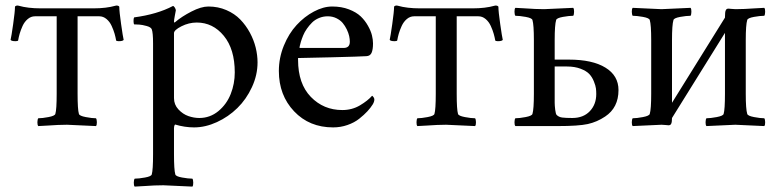

<svg xmlns="http://www.w3.org/2000/svg" viewBox="-20 -462 2867 708"><path d="M19 -314.9Q22 -327.1 28.6 -373.5Q35.2 -419.9 35.2 -436Q35.2 -439.5 39.8 -440.9Q44.4 -442.4 48.8 -440.9Q83 -431.2 129.9 -431.2H325.2Q371.6 -431.2 405.8 -440.9Q410.2 -442.4 415 -440.9Q419.9 -439.5 419.9 -436Q419.9 -419.9 426.5 -373.5Q433.1 -327.1 436 -314.9Q432.6 -310.1 418 -310.1Q409.2 -310.1 408.2 -313Q406.2 -324.7 402.6 -337.6Q398.9 -350.6 391.8 -366.2Q384.8 -381.8 372.8 -391.8Q360.8 -401.9 346.2 -401.9H266.1V-116.2Q266.1 -58.1 271 -42Q272.9 -34.7 296.1 -30.3Q319.3 -25.9 334 -25.9Q336.9 -22 337.2 -11.5Q337.4 -1 334 2.9Q231.4 -2 227.1 -2Q209.5 -2 193.4 -1.2Q177.2 -0.5 156.2 1Q135.3 2.4 121.1 2.9Q117.7 -1 117.9 -11.5Q118.2 -22 121.1 -25.9Q135.7 -25.9 158.9 -30.3Q182.1 -34.7 184.1 -42Q189 -58.1 189 -116.2V-401.9H108.9Q94.2 -401.9 82.3 -391.8Q70.3 -381.8 63.2 -366.2Q56.2 -350.6 52.5 -337.6Q48.8 -324.7 46.9 -313Q45.9 -310.1 37.1 -310.1Q22.5 -310.1 19 -314.9Z M474.6 -372.1Q472.7 -374 472.4 -384Q472.2 -394 474.6 -397.9Q559.6 -409.2 617.7 -439.9Q621.1 -439.9 624.8 -433.8Q628.4 -427.7 628.4 -423.8L625 -405.8Q621.6 -387.7 621.6 -382.8Q621.6 -378.9 623.5 -378.9Q624.5 -378.9 626.5 -380.9Q649.9 -400.9 685.8 -419.4Q721.7 -438 748.5 -438Q784.2 -438 814.7 -424.8Q845.2 -411.6 866 -390.1Q886.7 -368.7 901.4 -341.6Q916 -314.5 922.9 -286.4Q929.7 -258.3 929.7 -231.9Q929.7 -185.1 908.9 -140.4Q888.2 -95.7 855.2 -63.5Q822.3 -31.2 779.8 -11.7Q737.3 7.8 695.8 7.8Q661.1 7.8 625.5 -2.9Q621.6 2 621.6 9.8V106.9Q621.6 165 626.5 181.2Q628.4 188.5 651.4 192.6Q674.3 196.8 689.5 196.8Q692.4 200.7 692.6 211.4Q692.9 222.2 689.5 226.1Q586.9 221.2 582.5 221.2Q564.9 221.2 548.8 221.9Q532.7 222.7 511.7 224.1Q490.7 225.6 476.6 226.1Q473.1 222.2 473.4 211.4Q473.6 200.7 476.6 196.8Q491.7 196.8 514.6 192.6Q537.6 188.5 539.6 181.2Q544.4 165 544.4 106.9V-301.8Q544.4 -341.8 539.6 -354Q536.6 -361.8 520.5 -366.2Q504.4 -370.6 493.7 -371.3Q482.9 -372.1 474.6 -372.1ZM621.6 -100.1Q621.6 -76.2 637.9 -58.6Q654.3 -41 674.8 -33.9Q695.3 -26.9 714.8 -26.9Q754.4 -26.9 785.2 -52.2Q815.9 -77.6 830.8 -115.5Q845.7 -153.3 845.7 -194.8Q845.7 -280.8 805.4 -329.8Q765.1 -378.9 705.6 -378.9Q676.3 -378.9 648.9 -365Q621.6 -351.1 621.6 -339.8Z M1008.3 -200.2Q1008.3 -248.5 1026.6 -293.5Q1044.9 -338.4 1073.7 -369.6Q1102.5 -400.9 1137.5 -419.4Q1172.4 -438 1205.1 -438Q1239.3 -438 1266.6 -427.5Q1293.9 -417 1310.1 -401.6Q1326.2 -386.2 1336.9 -366.9Q1347.7 -347.7 1351.6 -331.5Q1355.5 -315.4 1355.5 -301.8Q1355.5 -278.8 1350.1 -267.1Q1344.7 -255.4 1331.1 -254.9Q1311 -253.4 1201.7 -250.7Q1092.3 -248 1079.1 -248V-241.2Q1079.1 -153.3 1126.2 -104.7Q1173.3 -56.2 1242.2 -56.2Q1278.3 -56.2 1307.4 -73.5Q1336.4 -90.8 1352.1 -108.9Q1352.5 -108.9 1354.5 -107.2Q1356.4 -105.5 1358.4 -102.1Q1360.4 -98.6 1360.4 -95.2Q1360.4 -86.9 1354.5 -77.1Q1346.7 -64.5 1334.7 -51.5Q1322.8 -38.6 1304.7 -24.2Q1286.6 -9.8 1261.2 -1Q1235.8 7.8 1208.5 7.8Q1120.6 7.8 1064.5 -51.5Q1008.3 -110.8 1008.3 -200.2ZM1084.5 -285.2H1247.1Q1270 -285.2 1270 -308.1Q1270 -317.4 1267.6 -328.9Q1265.1 -340.3 1258.8 -353.5Q1252.4 -366.7 1243.7 -377.2Q1234.9 -387.7 1220.5 -394.8Q1206.1 -401.9 1188.5 -401.9Q1171.4 -401.9 1156.2 -395.5Q1141.1 -389.2 1130.6 -378.7Q1120.1 -368.2 1111.6 -356Q1103 -343.8 1097.9 -331.3Q1092.8 -318.8 1089.6 -308.3Q1086.4 -297.9 1085.2 -291.5Q1084 -285.2 1084.5 -285.2Z M1417 -314.9Q1419.9 -327.1 1426.5 -373.5Q1433.1 -419.9 1433.1 -436Q1433.1 -439.5 1437.7 -440.9Q1442.4 -442.4 1446.8 -440.9Q1481 -431.2 1527.8 -431.2H1723.1Q1769.5 -431.2 1803.7 -440.9Q1808.1 -442.4 1813 -440.9Q1817.9 -439.5 1817.9 -436Q1817.9 -419.9 1824.5 -373.5Q1831.1 -327.1 1834 -314.9Q1830.6 -310.1 1815.9 -310.1Q1807.1 -310.1 1806.2 -313Q1804.2 -324.7 1800.5 -337.6Q1796.9 -350.6 1789.8 -366.2Q1782.7 -381.8 1770.8 -391.8Q1758.8 -401.9 1744.1 -401.9H1664.1V-116.2Q1664.1 -58.1 1668.9 -42Q1670.9 -34.7 1694.1 -30.3Q1717.3 -25.9 1731.9 -25.9Q1734.9 -22 1735.1 -11.5Q1735.4 -1 1731.9 2.9Q1629.4 -2 1625 -2Q1607.4 -2 1591.3 -1.2Q1575.2 -0.5 1554.2 1Q1533.2 2.4 1519 2.9Q1515.6 -1 1515.9 -11.5Q1516.1 -22 1519 -25.9Q1533.7 -25.9 1556.9 -30.3Q1580.1 -34.7 1582 -42Q1586.9 -58.1 1586.9 -116.2V-401.9H1506.8Q1492.2 -401.9 1480.2 -391.8Q1468.3 -381.8 1461.2 -366.2Q1454.1 -350.6 1450.4 -337.6Q1446.8 -324.7 1444.8 -313Q1443.8 -310.1 1435.1 -310.1Q1420.4 -310.1 1417 -314.9Z M1880.4 2.9Q1877 -1 1877.2 -11.5Q1877.4 -22 1880.4 -25.9Q1895 -25.9 1918.2 -30.3Q1941.4 -34.7 1943.4 -42Q1948.7 -59.6 1948.7 -116.2V-314Q1948.7 -370.6 1943.4 -388.2Q1941.4 -395.5 1918.5 -399.7Q1895.5 -403.8 1880.4 -403.8Q1877.4 -407.7 1877.2 -418.5Q1877 -429.2 1880.4 -433.1Q1894.5 -432.6 1915.5 -431.2Q1936.5 -429.7 1952.6 -429Q1968.8 -428.2 1986.3 -428.2Q1991.2 -428.2 2093.8 -433.1Q2097.2 -429.2 2096.9 -418.5Q2096.7 -407.7 2093.8 -403.8Q2078.6 -403.8 2055.7 -399.7Q2032.7 -395.5 2030.8 -388.2Q2025.4 -370.6 2025.4 -314V-242.2H2077.6Q2164.6 -242.2 2212.6 -212.6Q2260.7 -183.1 2260.7 -129.9Q2260.7 -64.9 2211.4 -32.2Q2181.6 -12.2 2147.5 -4.6Q2113.3 2.9 2036.6 2.9ZM2025.4 -83Q2025.4 -73.2 2027.3 -57.4Q2029.3 -41.5 2032.7 -38.1Q2040.5 -30.3 2053 -28.6Q2065.4 -26.9 2090.3 -26.9Q2131.3 -26.9 2155 -52Q2178.7 -77.1 2178.7 -115.2Q2178.7 -126 2177.5 -136Q2176.3 -146 2169.9 -161.9Q2163.6 -177.7 2153.1 -189Q2142.6 -200.2 2121.1 -208.5Q2099.6 -216.8 2070.8 -216.8H2025.4Z M2313 2.9Q2309.6 -1 2309.8 -11.5Q2310.1 -22 2313 -25.9Q2327.6 -25.9 2350.8 -30.3Q2374 -34.7 2376 -42Q2381.3 -59.6 2381.3 -116.2V-314Q2381.3 -370.6 2376 -388.2Q2374 -395.5 2351.1 -399.7Q2328.1 -403.8 2313 -403.8Q2310.1 -407.7 2309.8 -418.5Q2309.6 -429.2 2313 -433.1Q2415.5 -428.2 2419.4 -428.2Q2423.8 -428.2 2526.4 -433.1Q2529.8 -429.2 2529.5 -418.5Q2529.3 -407.7 2526.4 -403.8Q2511.2 -403.8 2488.3 -399.7Q2465.3 -395.5 2463.4 -388.2Q2458 -370.6 2458 -314V-83L2653.3 -397Q2653.3 -418.9 2656.2 -423.8Q2658.7 -430.2 2666 -430.2Q2669.4 -430.2 2677.2 -429.2Q2685.1 -428.2 2692.4 -428.2Q2710 -428.2 2726.1 -429Q2742.2 -429.7 2763.2 -431.2Q2784.2 -432.6 2798.3 -433.1Q2801.8 -429.2 2801.5 -418.5Q2801.3 -407.7 2798.3 -403.8Q2783.2 -403.8 2760.3 -399.7Q2737.3 -395.5 2735.4 -388.2Q2730 -370.6 2730 -314V-116.2Q2730 -59.6 2735.4 -42Q2737.3 -34.7 2760.5 -30.3Q2783.7 -25.9 2798.3 -25.9Q2801.3 -22 2801.5 -11.5Q2801.8 -1 2798.3 2.9Q2695.8 -2 2691.4 -2Q2687.5 -2 2585 2.9Q2581.5 -1 2581.8 -11.5Q2582 -22 2585 -25.9Q2599.6 -25.9 2623 -30.3Q2646.5 -34.7 2648.4 -42Q2653.3 -58.1 2653.3 -116.2V-340.8L2458 -26.9Q2458 -11.7 2455.1 -5.9Q2452.6 0 2445.3 0Q2441.9 0 2434.3 -1Q2426.8 -2 2419.4 -2Q2415.5 -2 2313 2.9Z"/></svg>

Font: Crimson
Style: Roman
Weight: 400
Version: Version 0.8